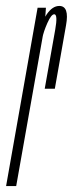

<svg xmlns="http://www.w3.org/2000/svg" viewBox="-58 -626 245 646"><path d="M92.5 -327.5H126.5Q152.5 -476 164.2 -541Q176 -606 141.5 -606Q118.5 -606 99.2 -577.8Q80 -549.5 73.5 -511.5L84.5 -498Q88.5 -519.5 101.5 -548.8Q114.5 -578 124.5 -578Q137 -578 127.8 -526.2Q118.5 -474.5 92.5 -327.5ZM-37.5 0H-3.5L92.5 -541.5L96.5 -600H68.5Z"/></svg>

Font: Anybody UltraCondensed ExtraLight
Style: Italic
Weight: 250
Width: 1
Italic angle: -10°
Version: Version 1.113;gftools[0.9.25]